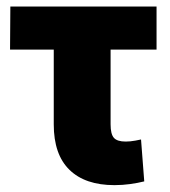

<svg xmlns="http://www.w3.org/2000/svg" viewBox="-20 -548 514 579"><path d="M325.2 10.3Q236.8 10.3 189.5 -35.9Q142.1 -82 142.1 -172.9V-398.4H10.3L11.2 -528.3H452.1V-398.4H313.5V-172.9Q313.5 -143.6 323.5 -132.3Q333.5 -121.1 358.9 -121.1Q365.7 -121.1 373 -121.8Q380.4 -122.6 388.4 -124Q396.5 -125.5 405.3 -127.4L415 -1Q395.5 3.9 372.3 7.1Q349.1 10.3 325.2 10.3Z"/></svg>

Font: Roboto Slab LO Black
Style: Regular
Weight: 900
Designer: Google
Version: Version 2.000